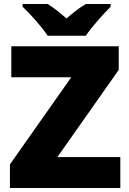

<svg xmlns="http://www.w3.org/2000/svg" viewBox="-20 -947 651 967"><path d="M220 -767H412C443 -813 503 -879 537 -913V-927H413C378 -907 350 -884 315 -854C280 -884 255 -905 220 -927H94V-913C132 -877 190 -813 220 -767ZM586 0V-156H269L578 -595V-714H37V-558H339L30 -119V0Z"/></svg>

Font: Noto Sans Canadian Aboriginal Black
Style: Regular
Weight: 900
Designer: Monotype Design Team, Typotheque's Kevin King
Foundry: Monotype Imaging Inc.
Version: Version 2.004